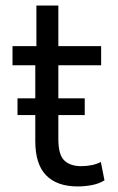

<svg xmlns="http://www.w3.org/2000/svg" viewBox="-20 -662 425 691"><path d="M260 9Q185 9 146 -31Q107 -71 107 -154V-427H25V-496H111V-642H190V-496H344V-427H190V-161Q190 -105 211.5 -84.5Q233 -64 272 -64Q291 -64 309 -67.5Q327 -71 343 -79L356 -13Q337 -1 311.5 4Q286 9 260 9ZM43 -248V-308H285V-248Z"/></svg>

Font: Nunito Sans 7pt Condensed
Style: Regular
Weight: 400
Width: 3
Designer: Vernon Adams
Foundry: Vernon Adams
Version: Version 3.101;gftools[0.9.27]